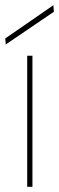

<svg xmlns="http://www.w3.org/2000/svg" viewBox="-34 -714 226 734"><path d="M70 0V-501H90V0ZM-12 -544 -14 -567 170 -694 172 -669Z"/></svg>

Font: DM Sans 18pt Thin
Style: Regular
Weight: 250
Designer: Colophon Foundry, Jonny Pinhorn
Foundry: Colophon Foundry
Version: Version 4.004;gftools[0.9.30]